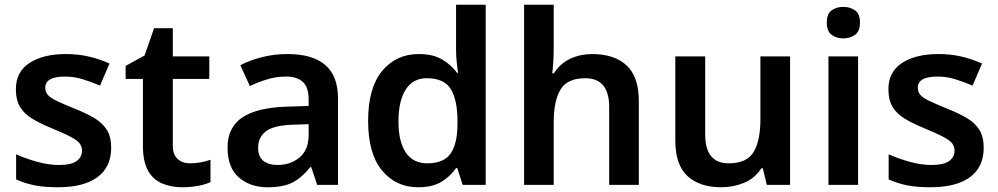

<svg xmlns="http://www.w3.org/2000/svg" viewBox="-20 -780 4211 810"><path d="M449 -157Q449 -75 391 -32.5Q333 10 224 10Q167 10 126.5 2Q86 -6 48 -23V-129Q88 -111 136.5 -97.5Q185 -84 228 -84Q280 -84 303 -100.5Q326 -117 326 -144Q326 -160 317.5 -173Q309 -186 282.5 -200.5Q256 -215 203 -237Q151 -258 116.5 -279Q82 -300 64.5 -329Q47 -358 47 -404Q47 -477 104.5 -514.5Q162 -552 258 -552Q308 -552 352.5 -542Q397 -532 442 -512L402 -419Q364 -435 328 -446Q292 -457 254 -457Q171 -457 171 -410Q171 -393 181 -380.5Q191 -368 218 -355Q245 -342 294 -322Q342 -303 377 -282.5Q412 -262 430.5 -232.5Q449 -203 449 -157Z M781 -91Q804 -91 826.5 -95Q849 -99 868 -106V-12Q848 -2 816 4Q784 10 749 10Q703 10 665 -5.5Q627 -21 605 -59Q583 -97 583 -165V-447H510V-502L590 -546L630 -661H709V-542H863V-447H709V-166Q709 -128 729 -109.5Q749 -91 781 -91Z M1193 -552Q1298 -552 1352 -506Q1406 -460 1406 -364V0H1318L1293 -75H1289Q1254 -31 1215 -10.5Q1176 10 1109 10Q1036 10 988 -31Q940 -72 940 -158Q940 -242 1001.5 -284Q1063 -326 1189 -330L1282 -333V-361Q1282 -413 1257 -435Q1232 -457 1187 -457Q1146 -457 1108 -445.5Q1070 -434 1034 -417L994 -505Q1034 -526 1085.5 -539Q1137 -552 1193 -552ZM1216 -254Q1133 -251 1101 -225.5Q1069 -200 1069 -157Q1069 -118 1091.5 -101Q1114 -84 1151 -84Q1206 -84 1244 -116Q1282 -148 1282 -210V-256Z M1744 10Q1650 10 1591.5 -61Q1533 -132 1533 -270Q1533 -409 1592 -480.5Q1651 -552 1747 -552Q1807 -552 1845.5 -529Q1884 -506 1908 -473H1913Q1910 -487 1907 -515.5Q1904 -544 1904 -570V-760H2029V0H1932L1909 -71H1904Q1881 -37 1843 -13.5Q1805 10 1744 10ZM1782 -91Q1852 -91 1880.5 -131.5Q1909 -172 1910 -253V-269Q1910 -356 1882.5 -403Q1855 -450 1780 -450Q1722 -450 1691.5 -402Q1661 -354 1661 -268Q1661 -182 1692 -136.5Q1723 -91 1782 -91Z M2316 -579Q2316 -546 2314 -516Q2312 -486 2310 -471H2317Q2343 -512 2385.5 -532Q2428 -552 2479 -552Q2571 -552 2623 -504.5Q2675 -457 2675 -353V0H2550V-328Q2550 -450 2449 -450Q2373 -450 2344.5 -402Q2316 -354 2316 -265V0H2191V-760H2316Z M3313 -542V0H3215L3198 -70H3192Q3165 -28 3119.5 -9Q3074 10 3023 10Q2932 10 2880.5 -37Q2829 -84 2829 -188V-542H2955V-213Q2955 -91 3054 -91Q3131 -91 3159.5 -139Q3188 -187 3188 -277V-542Z M3538 -751Q3566 -751 3587 -736.5Q3608 -722 3608 -685Q3608 -648 3587 -633Q3566 -618 3538 -618Q3509 -618 3488.5 -633Q3468 -648 3468 -685Q3468 -722 3488.5 -736.5Q3509 -751 3538 -751ZM3600 -542V0H3475V-542Z M4130 -157Q4130 -75 4072 -32.5Q4014 10 3905 10Q3848 10 3807.5 2Q3767 -6 3729 -23V-129Q3769 -111 3817.5 -97.5Q3866 -84 3909 -84Q3961 -84 3984 -100.5Q4007 -117 4007 -144Q4007 -160 3998.5 -173Q3990 -186 3963.5 -200.5Q3937 -215 3884 -237Q3832 -258 3797.5 -279Q3763 -300 3745.5 -329Q3728 -358 3728 -404Q3728 -477 3785.5 -514.5Q3843 -552 3939 -552Q3989 -552 4033.5 -542Q4078 -532 4123 -512L4083 -419Q4045 -435 4009 -446Q3973 -457 3935 -457Q3852 -457 3852 -410Q3852 -393 3862 -380.5Q3872 -368 3899 -355Q3926 -342 3975 -322Q4023 -303 4058 -282.5Q4093 -262 4111.5 -232.5Q4130 -203 4130 -157Z"/></svg>

Font: Noto Sans Medefaidrin SemiBold
Style: Regular
Weight: 600
Designer: Dalton Maag Ltd
Foundry: Dalton Maag Ltd
Version: Version 1.002; ttfautohint (v1.8.4.7-5d5b)